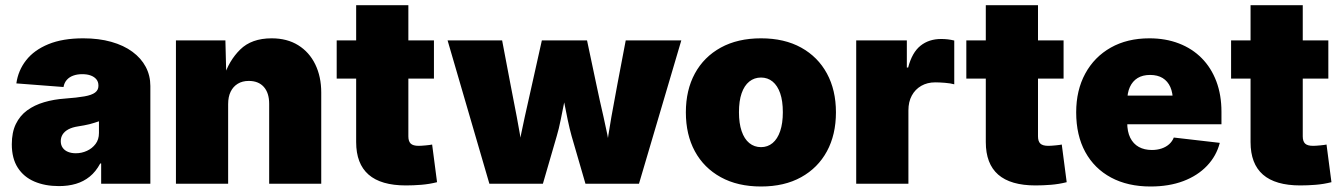

<svg xmlns="http://www.w3.org/2000/svg" viewBox="-20 -691 5043 722"><path d="M201.7 8.8Q149.4 8.8 109.4 -8.3Q69.3 -25.4 46.9 -60.3Q24.4 -95.2 24.4 -148.4Q24.4 -193.4 39.6 -224.6Q54.7 -255.9 82 -275.9Q109.4 -295.9 145.8 -306.6Q182.1 -317.4 224.1 -320.3Q270 -323.7 297.6 -328.6Q325.2 -333.5 337.6 -343Q350.1 -352.5 350.1 -367.7V-369.6Q350.1 -383.3 342.5 -392.6Q335 -401.9 321.5 -407Q308.1 -412.1 289.1 -412.1Q270.5 -412.1 255.6 -406.7Q240.7 -401.4 231.2 -390.6Q221.7 -379.9 218.8 -363.8L41.5 -377.4Q48.3 -426.3 78.4 -464.6Q108.4 -502.9 162.1 -524.9Q215.8 -546.9 293 -546.9Q351.6 -546.9 398.4 -533.7Q445.3 -520.5 478 -496.3Q510.7 -472.2 528.1 -439.5Q545.4 -406.7 545.4 -367.7V0H360.4V-76.2H356.9Q340.3 -45.4 317.4 -26.9Q294.4 -8.3 265.6 0.2Q236.8 8.8 201.7 8.8ZM265.1 -114.7Q287.1 -114.7 306.9 -123.8Q326.7 -132.8 339.4 -149.7Q352.1 -166.5 352.1 -190.9V-234.9Q344.2 -232.4 335.7 -229.5Q327.1 -226.6 317.1 -224.1Q307.1 -221.7 296.6 -219.7Q286.1 -217.8 273.9 -215.8Q251.5 -212.4 237.1 -204.6Q222.7 -196.8 215.6 -185.5Q208.5 -174.3 208.5 -160.2Q208.5 -145.5 215.8 -135.3Q223.1 -125 235.8 -119.9Q248.5 -114.7 265.1 -114.7Z M837.9 -299.3V0H641.6V-539.1H827.6L831.1 -398.9H820.8Q840.3 -462.4 883.1 -504.6Q925.8 -546.9 1001.5 -546.9Q1059.6 -546.9 1101.3 -521Q1143.1 -495.1 1165.5 -449Q1188 -402.8 1188 -342.8V0H992.2V-300.8Q992.2 -341.3 972.2 -364Q952.1 -386.7 915.5 -386.7Q891.6 -386.7 874.3 -376.2Q856.9 -365.7 847.4 -346.4Q837.9 -327.1 837.9 -299.3Z M1611.8 -539.1V-395.5H1246.1V-539.1ZM1319.3 -671.4H1515.6V-178.2Q1515.6 -159.7 1524.4 -151.1Q1533.2 -142.6 1554.2 -142.6Q1564 -142.6 1581.5 -144.3Q1599.1 -146 1605 -147.5L1623.5 -5.9Q1594.2 1.5 1564.2 3.9Q1534.2 6.3 1506.3 6.3Q1412.6 6.3 1366 -34.4Q1319.3 -75.2 1319.3 -156.7Z M1820.3 0 1663.1 -539.1H1868.2L1899.4 -375Q1910.6 -316.4 1923.3 -251.5Q1936 -186.5 1946.3 -113.8H1926.3Q1938.5 -186.5 1953.4 -251.7Q1968.3 -316.9 1981 -375L2017.6 -539.1H2187.5L2222.2 -375Q2234.4 -316.4 2249.5 -251.5Q2264.6 -186.5 2276.9 -113.8H2257.8Q2267.6 -186.5 2279.1 -251.5Q2290.5 -316.4 2301.8 -375L2333 -539.1H2542L2382.8 0H2181.6L2129.4 -179.7Q2122.1 -205.6 2114.7 -241Q2107.4 -276.4 2100.3 -312.7Q2093.3 -349.1 2085.9 -377H2117.2Q2110.4 -349.1 2103 -312.7Q2095.7 -276.4 2088.6 -241Q2081.5 -205.6 2073.7 -179.7L2021.5 0Z M2841.8 10.3Q2753.9 10.3 2690.4 -24.7Q2627 -59.6 2593 -122.1Q2559.1 -184.6 2559.1 -268.6Q2559.1 -352.1 2593 -414.6Q2627 -477.1 2690.4 -512Q2753.9 -546.9 2841.8 -546.9Q2929.7 -546.9 2992.7 -512Q3055.7 -477.1 3089.6 -414.6Q3123.5 -352.1 3123.5 -268.6Q3123.5 -184.6 3089.6 -122.1Q3055.7 -59.6 2992.7 -24.7Q2929.7 10.3 2841.8 10.3ZM2841.8 -137.7Q2866.7 -137.7 2885.3 -153.1Q2903.8 -168.5 2913.8 -198Q2923.8 -227.5 2923.8 -269Q2923.8 -311.5 2913.8 -340.3Q2903.8 -369.1 2885.3 -384.3Q2866.7 -399.4 2841.8 -399.4Q2816.4 -399.4 2797.6 -384.3Q2778.8 -369.1 2768.8 -340.3Q2758.8 -311.5 2758.8 -269Q2758.8 -227.5 2768.8 -198Q2778.8 -168.5 2797.6 -153.1Q2816.4 -137.7 2841.8 -137.7Z M3199.7 0V-539.1H3390.1V-437H3395Q3409.7 -493.7 3441.4 -519Q3473.1 -544.4 3519 -544.4Q3531.7 -544.4 3544.2 -543Q3556.6 -541.5 3568.4 -538.6V-374Q3554.7 -377.9 3533.4 -379.6Q3512.2 -381.3 3496.6 -381.3Q3467.3 -381.3 3444.3 -368.2Q3421.4 -355 3408.7 -331.5Q3396 -308.1 3396 -275.9V0Z M3979.5 -539.1V-395.5H3613.8V-539.1ZM3687 -671.4H3883.3V-178.2Q3883.3 -159.7 3892.1 -151.1Q3900.9 -142.6 3921.9 -142.6Q3931.6 -142.6 3949.2 -144.3Q3966.8 -146 3972.7 -147.5L3991.2 -5.9Q3961.9 1.5 3931.9 3.9Q3901.9 6.3 3874 6.3Q3780.3 6.3 3733.6 -34.4Q3687 -75.2 3687 -156.7Z M4306.6 10.3Q4220.7 10.3 4158 -23.4Q4095.2 -57.1 4061 -119.6Q4026.9 -182.1 4026.9 -268.6Q4026.9 -351.6 4061 -414.3Q4095.2 -477.1 4157 -512Q4218.8 -546.9 4302.2 -546.9Q4363.3 -546.9 4413.3 -527.6Q4463.4 -508.3 4499 -472.2Q4534.7 -436 4554 -385Q4573.2 -334 4573.2 -270.5V-223.6H4086.9V-331.5H4481.9L4390.6 -310.1Q4390.6 -341.8 4380.9 -363.8Q4371.1 -385.7 4352.1 -397.5Q4333 -409.2 4304.7 -409.2Q4276.9 -409.2 4257.8 -397.5Q4238.8 -385.7 4228.8 -363.8Q4218.8 -341.8 4218.8 -310.1V-230Q4218.8 -195.8 4230.2 -172.9Q4241.7 -149.9 4262.5 -138.4Q4283.2 -127 4311.5 -127Q4331.5 -127 4348.1 -132.6Q4364.7 -138.2 4376.5 -148.7Q4388.2 -159.2 4394 -173.8L4566.9 -153.8Q4554.2 -104.5 4518.8 -67.4Q4483.4 -30.3 4429.7 -10Q4376 10.3 4306.6 10.3Z M4975.1 -539.1V-395.5H4609.4V-539.1ZM4682.6 -671.4H4878.9V-178.2Q4878.9 -159.7 4887.7 -151.1Q4896.5 -142.6 4917.5 -142.6Q4927.2 -142.6 4944.8 -144.3Q4962.4 -146 4968.3 -147.5L4986.8 -5.9Q4957.5 1.5 4927.5 3.9Q4897.5 6.3 4869.6 6.3Q4775.9 6.3 4729.2 -34.4Q4682.6 -75.2 4682.6 -156.7Z"/></svg>

Font: Inter 18pt Black
Style: Regular
Weight: 900
Designer: Rasmus Andersson
Foundry: rsms
Version: Version 4.001;git-66647c0bb